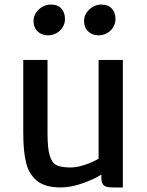

<svg xmlns="http://www.w3.org/2000/svg" viewBox="-20 -822 650 850"><path d="M204.1 -801.8Q235.8 -801.8 251.7 -784.2Q267.6 -766.6 267.6 -738.3Q267.6 -717.3 257.1 -700.7Q246.6 -684.1 229.2 -674.8Q211.9 -665.5 192.4 -665.5Q165 -665.5 146.7 -682.9Q128.4 -700.2 128.4 -729Q128.4 -748.5 139.4 -765.4Q150.4 -782.2 168 -792Q185.5 -801.8 204.1 -801.8ZM427.7 -801.8Q459 -801.8 475.1 -783.9Q491.2 -766.1 491.2 -738.3Q491.2 -717.3 480.7 -700.7Q470.2 -684.1 452.9 -674.8Q435.5 -665.5 416 -665.5Q388.7 -665.5 370.4 -682.9Q352.1 -700.2 352.1 -729Q352.1 -748.5 363 -765.4Q374 -782.2 391.6 -792Q409.2 -801.8 427.7 -801.8ZM523.9 -556.6V7.8H482.4Q463.4 7.8 452.1 4.9Q440.9 2 434.8 -7.3Q428.7 -16.6 428.7 -35.2V-48.8Q390.6 -25.9 341.1 -9Q291.5 7.8 248.5 7.8Q180.7 7.8 144.5 -21Q108.4 -49.8 95.7 -100.8Q83 -151.9 83 -231.4V-556.6H190.4V-231.9Q190.4 -164.1 200.4 -132.1Q210.4 -100.1 231.2 -90.3Q252 -80.6 292.5 -80.6Q321.8 -80.6 358.6 -93.3Q395.5 -106 416.5 -119.6V-556.6Z"/></svg>

Font: Merriweather Sans
Style: Regular
Weight: 400
Designer: Eben Sorkin
Foundry: Eben Sorkin
Version: Version 1.006; ttfautohint (v1.4.1) -l 6 -r 50 -G 0 -x 11 -H